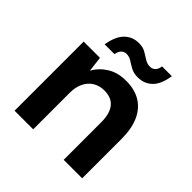

<svg xmlns="http://www.w3.org/2000/svg" viewBox="-184 -840 984 984"><g transform="rotate(45 307.5 -348.0)"><path d="M66 0V-501H184L194 -418Q218 -461 260.5 -487Q303 -513 363 -513Q425 -513 468 -486.5Q511 -460 533.5 -409.5Q556 -359 556 -286V0H422V-273Q422 -334 396.5 -366.5Q371 -399 318 -399Q284 -399 257.5 -383Q231 -367 216 -337Q201 -307 201 -264V0ZM391 -567Q362 -567 341.5 -578Q321 -589 304 -600.5Q287 -612 266 -612Q250 -612 238.5 -601Q227 -590 223 -567H152Q163 -634 194.5 -665Q226 -696 272 -696Q301 -696 321 -684.5Q341 -673 358.5 -661.5Q376 -650 397 -650Q414 -650 425.5 -661Q437 -672 440 -695H511Q501 -628 469.5 -597.5Q438 -567 391 -567Z"/></g></svg>

Font: DM Sans 18pt
Style: Bold
Weight: 700
Designer: Colophon Foundry, Jonny Pinhorn
Foundry: Colophon Foundry
Version: Version 4.004;gftools[0.9.30]